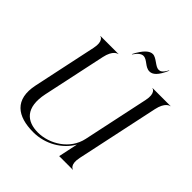

<svg xmlns="http://www.w3.org/2000/svg" viewBox="-246 -1124 1312 1312"><g transform="rotate(45 409.5 -468.0)"><path d="M669 -689.5 567.5 -212C541 -85 415.5 -11 305.5 -11C199 -11 123 -70.5 157 -232.5L254.5 -689.5C271.5 -769.5 310 -778.5 315.5 -778.5V-780H141.5V-778.5C144 -778.5 182.5 -769.5 165.5 -689.5L67.5 -228C31.5 -58 127.5 10 281.5 10C397 10 501.5 -52 552.5 -141.5L522.5 0H654.5V-1.5C652 -1.5 613.5 -10.5 630.5 -90.5L758 -689.5C775 -769.5 813.5 -778.5 819 -778.5V-780H645V-778.5C647.5 -778.5 686 -769.5 669 -689.5ZM380.5 -844H383.5C407 -878.5 427.5 -892 445 -892C482.5 -892 506.5 -845 549.5 -845C579 -845 609 -868 642 -945H639C615.5 -902 601 -897.5 584.5 -897.5C554 -897.5 517 -946 482 -946C452.5 -946 418.5 -918.5 380.5 -844Z"/></g></svg>

Font: Beautique Display Italic
Style: Regular
Weight: 400
Italic angle: -12°
Designer: Nhat-Quang Ngo
Version: Version 1.100;Glyphs 3.2.3 (3260)